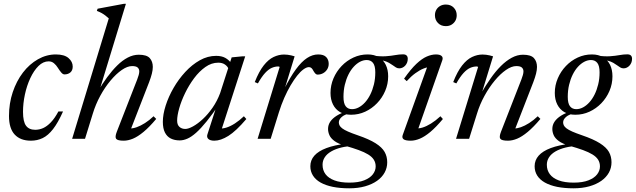

<svg xmlns="http://www.w3.org/2000/svg" viewBox="-20 -733 3358 1014"><path d="M237 -409Q208 -409 183.2 -384.5Q158.5 -360 140 -320.2Q121.5 -280.5 111.5 -233.8Q101.5 -187 101.5 -142.5Q101.5 -90.5 117.5 -69Q133.5 -47.5 166 -47.5Q187.5 -47.5 207.8 -56.5Q228 -65.5 248.5 -86.8Q269 -108 288.5 -144.5H313Q286.5 -85 260.2 -51.2Q234 -17.5 205.5 -3.8Q177 10 143 10Q88 10 57.8 -22.2Q27.5 -54.5 27.5 -120.5Q27.5 -187 47.2 -246Q67 -305 101.2 -349.8Q135.5 -394.5 180.5 -420Q225.5 -445.5 275 -445.5Q320 -445.5 342 -426.2Q364 -407 364 -381.5Q364 -361.5 352.2 -351Q340.5 -340.5 321.5 -340Q312.5 -339.5 303.5 -350Q294.5 -360.5 285.5 -375Q277 -389 265 -399Q253 -409 237 -409Z M470 -132.5 429 0H361L554.5 -636Q545.5 -644 536.5 -651Q527.5 -658 516.8 -664Q506 -670 491.5 -675.5L495.5 -687L635 -713H645L503.5 -249.5L497 -250.5Q520.5 -290.5 546.2 -325.5Q572 -360.5 599 -387.2Q626 -414 654.8 -429Q683.5 -444 713 -444Q755 -444 771 -426Q787 -408 787 -379.5Q787 -363.5 782 -343.8Q777 -324 767.5 -299L665.5 -36.5L665 -54.5Q681.5 -54 702 -61.2Q722.5 -68.5 745.5 -83Q768.5 -97.5 791 -119L805 -105Q769 -62 738.2 -36.5Q707.5 -11 681.8 -0.5Q656 10 633.5 10Q601 10 593.5 0.2Q586 -9.5 597 -37.5L704.5 -313Q709.5 -326 712.5 -336.8Q715.5 -347.5 715.5 -356Q715.5 -368.5 707.2 -376.2Q699 -384 677.5 -384Q653 -384 623.2 -363.5Q593.5 -343 563.8 -307.5Q534 -272 509.5 -227Q485 -182 470 -132.5Z M1075.5 -23.5 1128.5 -187.5H1141Q1102.5 -130.5 1071.8 -92.5Q1041 -54.5 1016 -32.2Q991 -10 969.8 -0.8Q948.5 8.5 929 8.5Q902 8.5 882 -1.5Q862 -11.5 851 -33.2Q840 -55 840 -89.5Q840 -128.5 855 -175.5Q870 -222.5 896.5 -268.5Q923 -314.5 958.5 -353Q994 -391.5 1035.5 -414.8Q1077 -438 1121.5 -438Q1150.5 -438 1170 -427.2Q1189.5 -416.5 1205 -394.5L1187 -369Q1182 -382.5 1168 -392.2Q1154 -402 1132.5 -402Q1097 -402 1064.8 -379.2Q1032.5 -356.5 1005.2 -320Q978 -283.5 957.8 -241.8Q937.5 -200 926.5 -161.2Q915.5 -122.5 915.5 -96Q915.5 -73.5 927.8 -62.8Q940 -52 958.5 -52Q975 -52 999.8 -65.8Q1024.5 -79.5 1051.5 -104.5Q1078.5 -129.5 1102.8 -164.5Q1127 -199.5 1142.5 -241L1203.5 -430L1259.5 -435.5H1275L1146 -36.5L1137.5 -55Q1153.5 -52.5 1175 -59Q1196.5 -65.5 1220.5 -81Q1244.5 -96.5 1268 -119L1281 -104.5Q1226.5 -40.5 1186 -15.2Q1145.5 10 1112 10Q1090 10 1080.2 0.8Q1070.5 -8.5 1075.5 -23.5Z M1457 -379.5Q1455.5 -380.5 1453.8 -381.2Q1452 -382 1449.5 -382Q1432.5 -382 1415.2 -374.5Q1398 -367 1380 -347.5Q1362 -328 1342 -292.5L1325.5 -299.5Q1347.5 -355.5 1372.5 -387.2Q1397.5 -419 1425 -432Q1452.5 -445 1480 -445Q1490 -445 1499.2 -443.8Q1508.5 -442.5 1517.8 -440.5Q1527 -438.5 1536 -435.5L1482.5 -261H1480Q1513 -326.5 1542.8 -367Q1572.5 -407.5 1601.5 -426.5Q1630.5 -445.5 1660.5 -445.5Q1689.5 -445.5 1702.8 -431.5Q1716 -417.5 1716 -396Q1716 -379.5 1707.8 -366.5Q1699.5 -353.5 1686.2 -346.2Q1673 -339 1657 -339Q1651.5 -339 1646.8 -343.2Q1642 -347.5 1636 -357.5Q1630.5 -368.5 1625 -373.5Q1619.5 -378.5 1611.5 -378.5Q1599 -378.5 1582.8 -366.8Q1566.5 -355 1549.2 -333.2Q1532 -311.5 1514.5 -281.8Q1497 -252 1481.2 -216Q1465.5 -180 1453 -140L1409.5 0H1340.5Z M2089 -372Q2079 -372 2071.2 -376.8Q2063.5 -381.5 2054.8 -388Q2046 -394.5 2034.2 -401.2Q2022.5 -408 2004.5 -412.8Q1986.5 -417.5 1959.5 -417.5L1948.5 -439.5Q1989.5 -434 2017.8 -436Q2046 -438 2067.2 -442Q2088.5 -446 2108.5 -446Q2121 -446 2127.2 -440Q2133.5 -434 2133.5 -422.5Q2133.5 -411 2129.8 -402Q2126 -393 2119.8 -386.2Q2113.5 -379.5 2105.5 -375.8Q2097.5 -372 2089 -372ZM1839 -156.5Q1857 -156.5 1874.5 -165.8Q1892 -175 1907.8 -192.2Q1923.5 -209.5 1935.5 -233.5Q1947.5 -257.5 1954.8 -287.2Q1962 -317 1962 -351Q1962 -385.5 1950 -400.8Q1938 -416 1916.5 -416Q1899 -416 1881.2 -406.8Q1863.5 -397.5 1847.8 -380.2Q1832 -363 1820 -338.8Q1808 -314.5 1801 -285Q1794 -255.5 1794 -221.5Q1794 -187 1805.8 -171.8Q1817.5 -156.5 1839 -156.5ZM1921.5 -445.5Q1956 -445.5 1980.2 -431Q2004.5 -416.5 2017.2 -390.8Q2030 -365 2030 -330Q2030 -289.5 2014.2 -252.8Q1998.5 -216 1971.2 -187.8Q1944 -159.5 1908.8 -143.2Q1873.5 -127 1834 -127Q1799.5 -127 1775.5 -141.2Q1751.5 -155.5 1738.5 -181.5Q1725.5 -207.5 1725.5 -242Q1725.5 -282.5 1741.2 -319.2Q1757 -356 1784.2 -384.5Q1811.5 -413 1846.8 -429.2Q1882 -445.5 1921.5 -445.5ZM1824.5 261.5Q1776 261.5 1737.8 253.8Q1699.5 246 1673 231Q1646.5 216 1632.8 194.2Q1619 172.5 1619 145Q1619 113 1640.2 89Q1661.5 65 1704 49Q1746.5 33 1810.5 25.5H1853V37.5Q1813.5 38.5 1782.2 46.2Q1751 54 1728.8 67Q1706.5 80 1695 97.8Q1683.5 115.5 1683.5 137Q1683.5 166 1699.2 187Q1715 208 1746.5 219.8Q1778 231.5 1825 231.5Q1873 231.5 1903.8 219.2Q1934.5 207 1949.2 187.5Q1964 168 1964 146Q1964 126 1954.2 110.5Q1944.5 95 1924.5 82.8Q1904.5 70.5 1874.2 59.5Q1844 48.5 1803.5 37Q1766.5 26.5 1746.8 12Q1727 -2.5 1719.8 -19Q1712.5 -35.5 1712.5 -52Q1712.5 -73 1724.2 -90.5Q1736 -108 1758.8 -122.2Q1781.5 -136.5 1813 -145.5L1833.5 -135Q1802 -130 1785.8 -116.2Q1769.5 -102.5 1769.5 -86.5Q1769.5 -78.5 1773.2 -70.8Q1777 -63 1787.5 -55Q1798 -47 1817.8 -38.2Q1837.5 -29.5 1869.5 -18.5Q1929.5 2 1963.5 23.5Q1997.5 45 2011.2 69.2Q2025 93.5 2025 124Q2025 153.5 2011.2 178.5Q1997.5 203.5 1971.2 222Q1945 240.5 1908 251Q1871 261.5 1824.5 261.5Z M2107 -20.5 2240 -390 2254 -379Q2238.5 -379.5 2217.5 -371.2Q2196.5 -363 2173.5 -346.2Q2150.5 -329.5 2128 -304.5L2114 -317.5Q2149.5 -368 2179 -395.8Q2208.5 -423.5 2234 -434.5Q2259.5 -445.5 2282.5 -445.5Q2303 -445.5 2312 -437.5Q2321 -429.5 2316 -415L2183 -36.5L2174 -55.5Q2190 -53 2211 -59.2Q2232 -65.5 2256.2 -80.5Q2280.5 -95.5 2306 -119L2319 -104.5Q2283 -61.5 2252.8 -36.2Q2222.5 -11 2197 -0.5Q2171.5 10 2149 10Q2121 10 2111.2 2.2Q2101.5 -5.5 2107 -20.5ZM2277 -652.5Q2277 -668.5 2284.2 -681.2Q2291.5 -694 2304.5 -701.5Q2317.5 -709 2334.5 -709Q2360.5 -709 2376.2 -692.8Q2392 -676.5 2392 -652.5Q2392 -636 2384.8 -623.2Q2377.5 -610.5 2364.8 -602.8Q2352 -595 2334.5 -595Q2309 -595 2293 -611.5Q2277 -628 2277 -652.5Z M2390 -292.5 2373.5 -299.5Q2395.5 -355.5 2420.5 -387.2Q2445.5 -419 2473 -432Q2500.5 -445 2528 -445Q2538 -445 2547.2 -443.8Q2556.5 -442.5 2565.8 -440.5Q2575 -438.5 2584 -435.5L2523.5 -238.5H2520Q2544.5 -281 2570.8 -318.5Q2597 -356 2625 -384Q2653 -412 2682.5 -428Q2712 -444 2742 -444Q2784 -444 2800 -426Q2816 -408 2816 -379.5Q2816 -363.5 2811 -343.8Q2806 -324 2796.5 -299L2694.5 -36.5V-54.5Q2710.5 -54 2731 -61.2Q2751.5 -68.5 2774.5 -83Q2797.5 -97.5 2820 -119L2834 -105Q2798 -62 2767.2 -36.5Q2736.5 -11 2711 -0.5Q2685.5 10 2662.5 10Q2630 10 2622.5 0.2Q2615 -9.5 2626 -37.5L2733.5 -313Q2738.5 -326 2741.5 -336.8Q2744.5 -347.5 2744.5 -356Q2744.5 -368.5 2736.2 -376.2Q2728 -384 2706.5 -384Q2682 -384 2652.2 -363.5Q2622.5 -343 2593 -307.5Q2563.5 -272 2538.8 -227Q2514 -182 2499 -132.5L2457.5 0H2388.5L2505 -379.5Q2503.5 -380.5 2501.8 -381.2Q2500 -382 2497.5 -382Q2480.5 -382 2463.2 -374.5Q2446 -367 2428 -347.5Q2410 -328 2390 -292.5Z M3273.5 -372Q3263.5 -372 3255.8 -376.8Q3248 -381.5 3239.2 -388Q3230.5 -394.5 3218.8 -401.2Q3207 -408 3189 -412.8Q3171 -417.5 3144 -417.5L3133 -439.5Q3174 -434 3202.2 -436Q3230.5 -438 3251.8 -442Q3273 -446 3293 -446Q3305.5 -446 3311.8 -440Q3318 -434 3318 -422.5Q3318 -411 3314.2 -402Q3310.5 -393 3304.2 -386.2Q3298 -379.5 3290 -375.8Q3282 -372 3273.5 -372ZM3023.5 -156.5Q3041.5 -156.5 3059 -165.8Q3076.5 -175 3092.2 -192.2Q3108 -209.5 3120 -233.5Q3132 -257.5 3139.2 -287.2Q3146.5 -317 3146.5 -351Q3146.5 -385.5 3134.5 -400.8Q3122.5 -416 3101 -416Q3083.5 -416 3065.8 -406.8Q3048 -397.5 3032.2 -380.2Q3016.5 -363 3004.5 -338.8Q2992.5 -314.5 2985.5 -285Q2978.5 -255.5 2978.5 -221.5Q2978.5 -187 2990.2 -171.8Q3002 -156.5 3023.5 -156.5ZM3106 -445.5Q3140.5 -445.5 3164.8 -431Q3189 -416.5 3201.8 -390.8Q3214.5 -365 3214.5 -330Q3214.5 -289.5 3198.8 -252.8Q3183 -216 3155.8 -187.8Q3128.5 -159.5 3093.2 -143.2Q3058 -127 3018.5 -127Q2984 -127 2960 -141.2Q2936 -155.5 2923 -181.5Q2910 -207.5 2910 -242Q2910 -282.5 2925.8 -319.2Q2941.5 -356 2968.8 -384.5Q2996 -413 3031.2 -429.2Q3066.5 -445.5 3106 -445.5ZM3009 261.5Q2960.5 261.5 2922.2 253.8Q2884 246 2857.5 231Q2831 216 2817.2 194.2Q2803.5 172.5 2803.5 145Q2803.5 113 2824.8 89Q2846 65 2888.5 49Q2931 33 2995 25.5H3037.5V37.5Q2998 38.5 2966.8 46.2Q2935.5 54 2913.2 67Q2891 80 2879.5 97.8Q2868 115.5 2868 137Q2868 166 2883.8 187Q2899.5 208 2931 219.8Q2962.5 231.5 3009.5 231.5Q3057.5 231.5 3088.2 219.2Q3119 207 3133.8 187.5Q3148.5 168 3148.5 146Q3148.5 126 3138.8 110.5Q3129 95 3109 82.8Q3089 70.5 3058.8 59.5Q3028.5 48.5 2988 37Q2951 26.5 2931.2 12Q2911.5 -2.5 2904.2 -19Q2897 -35.5 2897 -52Q2897 -73 2908.8 -90.5Q2920.5 -108 2943.2 -122.2Q2966 -136.5 2997.5 -145.5L3018 -135Q2986.5 -130 2970.2 -116.2Q2954 -102.5 2954 -86.5Q2954 -78.5 2957.8 -70.8Q2961.5 -63 2972 -55Q2982.5 -47 3002.2 -38.2Q3022 -29.5 3054 -18.5Q3114 2 3148 23.5Q3182 45 3195.8 69.2Q3209.5 93.5 3209.5 124Q3209.5 153.5 3195.8 178.5Q3182 203.5 3155.8 222Q3129.5 240.5 3092.5 251Q3055.5 261.5 3009 261.5Z"/></svg>

Font: Newsreader 24pt
Style: Italic
Weight: 400
Italic angle: -17°
Designer: Hugues Gentile
Foundry: Production Type
Version: Version 1.003